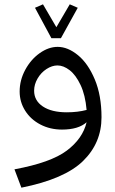

<svg xmlns="http://www.w3.org/2000/svg" viewBox="-20 -600 534 889"><path d="M450 -57Q450 62 364.5 145.5Q279 229 79 269L47 184Q215 153 289 97.5Q363 42 381 -34Q343 0 267 0Q212 0 167 -23.5Q122 -47 96.5 -87.5Q71 -128 71 -176Q71 -229 97 -277Q123 -325 164 -354Q205 -383 247 -383Q294 -383 341 -344.5Q388 -306 419 -232Q450 -158 450 -57ZM289 -80Q340 -80 381 -91Q375 -160 353 -206.5Q331 -253 302.5 -275Q274 -297 246 -297Q221 -297 195.5 -280.5Q170 -264 154 -236.5Q138 -209 138 -180Q138 -134 178.5 -107Q219 -80 289 -80ZM241 -474 303 -580 340 -564 262 -423H218L142 -564L179 -580Z"/></svg>

Font: FiraGO Book
Style: Italic
Weight: 350
Italic angle: -8°
Designer: bBox Type GmbH
Foundry: bBox Type GmbH
Version: Version 1.001